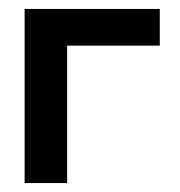

<svg xmlns="http://www.w3.org/2000/svg" viewBox="-20 -409 402 429"><path d="M337 -389V-307H130V0H35V-389Z"/></svg>

Font: MB Grotesk
Style: Regular
Weight: 400
Designer: Nawras Khrais
Foundry: Nawras Khrais
Version: Version 1.000;PS 001.000;hotconv 1.0.88;makeotf.lib2.5.64775